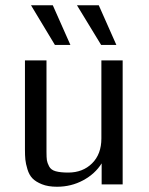

<svg xmlns="http://www.w3.org/2000/svg" viewBox="-20 -702 566 731"><path d="M98 -682H181L248 -531H189ZM273 -682H356L423 -531H365ZM75 -133V-472H157V-124Q157 -102 158.5 -92Q160 -82 167 -68.5Q174 -55 192 -50Q210 -45 240 -45Q295 -45 330.5 -80Q366 -115 366 -175V-472H447V0H367V-80Q342 -40 296.5 -15.5Q251 9 197 9Q163 9 139.5 -0.5Q116 -10 103.5 -23Q91 -36 84.5 -57.5Q78 -79 76.5 -94.5Q75 -110 75 -133Z"/></svg>

Font: Coval
Style: Light
Weight: 300
Foundry: Context Ltd
Version: Version 001.000